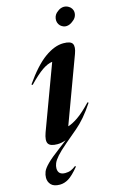

<svg xmlns="http://www.w3.org/2000/svg" viewBox="-171 -775 672 1066"><g transform="rotate(-15 165.5 -242.0)"><path d="M274 -701.5Q291 -715.5 310.5 -715.8Q330 -716 347 -701Q363.5 -684 359.8 -661.2Q356 -638.5 335.5 -624.5Q318.5 -610 299.5 -608.5Q280.5 -607 263.5 -622Q247 -639.5 250.2 -663.5Q253.5 -687.5 274 -701.5ZM200 -41 128.5 19.5Q89 53 70 74.8Q51 96.5 45 111.8Q39 127 39 140Q39 178 80.5 178Q98.5 178 112.5 172.2Q126.5 166.5 142.5 154L146 159Q110.5 202 85.8 217.2Q61 232.5 35 232.5Q0.5 232.5 -15 216Q-30.5 199.5 -30.5 176Q-30.5 159 -23.8 141.8Q-17 124.5 7.5 100Q32 75.5 85 36L129 2.5Q103.5 12 80 12Q38.5 12 27.8 -6.5Q17 -25 32.5 -68L169.5 -437.5Q143.5 -434.5 112 -413.2Q80.5 -392 31.5 -341.5L25.5 -345.5Q91 -439.5 148 -480.2Q205 -521 255.5 -521Q298 -521 307.5 -502.8Q317 -484.5 303 -447L163 -68.5Q187 -75 220.5 -97.8Q254 -120.5 300.5 -169.5L306 -166Q278.5 -124 251.8 -93Q225 -62 200 -41Z"/></g></svg>

Font: Newsreader Display SemiBold
Style: Italic
Weight: 600
Italic angle: -17°
Designer: Hugues Gentile
Foundry: Production Type
Version: Version 1.001